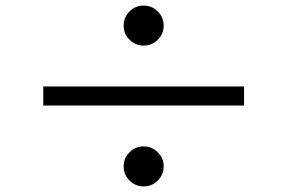

<svg xmlns="http://www.w3.org/2000/svg" viewBox="-20 -723 1040 695"><path d="M499.9 -702.8Q529.9 -702.8 551.1 -681.6Q572.4 -660.4 572.4 -630.5Q572.4 -600.5 551.2 -579.2Q530 -558 500.1 -558Q470.1 -558 448.9 -579.2Q427.6 -600.4 427.6 -630.3Q427.6 -660.2 448.8 -681.5Q470 -702.8 499.9 -702.8ZM863.4 -409.9V-341.1H136.6V-409.9ZM499.9 -193.1Q529.9 -193.1 551.1 -171.9Q572.4 -150.7 572.4 -120.7Q572.4 -90.8 551.2 -69.5Q530 -48.2 500.1 -48.2Q470.1 -48.2 448.9 -69.4Q427.6 -90.6 427.6 -120.5Q427.6 -150.5 448.8 -171.8Q470 -193.1 499.9 -193.1Z"/></svg>

Font: Noto Sans HK Thin
Style: Regular
Weight: 100
Designer: Ryoko NISHIZUKA 西塚涼子 (kana, bopomofo & ideographs); Paul D. Hunt (Latin, Greek & Cyrillic); Sandoll Communications 산돌커뮤니
Foundry: Adobe
Version: Version 2.004-H2;hotconv 1.0.118;makeotfexe 2.5.65603